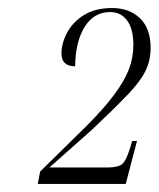

<svg xmlns="http://www.w3.org/2000/svg" viewBox="-20 -845 395 478"><path d="M74 -387 80 -418 193 -529Q237 -573 263 -607.5Q289 -642 300.5 -671.5Q312 -701 312 -733Q312 -773 296.5 -794Q281 -815 254 -815Q214 -815 191 -778.5Q168 -742 167 -680Q133 -680 133 -712Q133 -737 147 -763.5Q161 -790 189 -807.5Q217 -825 259 -825Q302 -825 328.5 -799.5Q355 -774 355 -726Q355 -695 342.5 -669Q330 -643 298.5 -610Q267 -577 210 -523L103 -428H246Q273 -428 283.5 -436Q294 -444 304 -477L309 -494H321L293 -387Z"/></svg>

Font: Noto Serif Display ExtraCondensed Light
Style: Italic
Weight: 300
Width: 2
Italic angle: -12°
Designer: Monotype Design Team
Foundry: Monotype Imaging Inc.
Version: Version 2.009